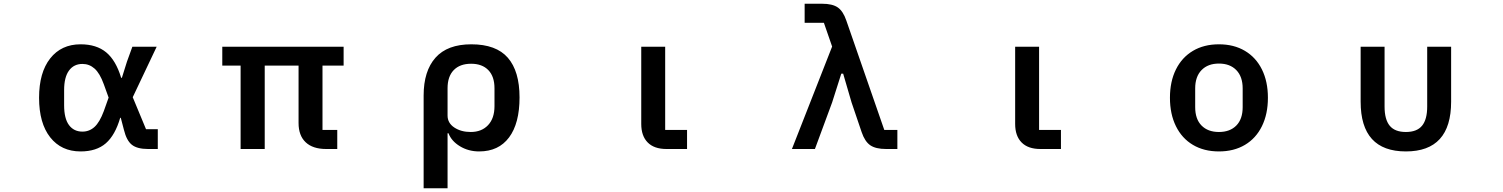

<svg xmlns="http://www.w3.org/2000/svg" viewBox="-20 -797 8040 1027"><path d="M189 -274Q189 -409 248.5 -484.5Q308 -560 411 -560Q496 -560 548 -517Q600 -474 628 -381H632L659 -467L688 -547H818L690 -277L761 -106H824V0H772Q714 0 685.5 -22.5Q657 -45 643 -102L626 -167H623Q596 -74 546 -30.5Q496 13 411 13Q308 13 248.5 -62.5Q189 -138 189 -274ZM535 -202 561 -275 535 -347Q514 -405 486 -430Q458 -455 421 -455Q375 -455 349 -419.5Q323 -384 323 -315V-234Q323 -163 349 -128Q375 -93 421 -93Q458 -93 485.5 -118Q513 -143 535 -202Z M1267 0V-446H1169V-547H1818V-446H1705V-102H1784V0H1725Q1653 0 1615 -36Q1577 -72 1577 -139V-446H1396V0Z M2246 -286Q2246 -417 2309.5 -488.5Q2373 -560 2501 -560Q2634 -560 2696.5 -488Q2759 -416 2759 -276Q2759 -137 2703 -62Q2647 13 2543 13Q2486 13 2440.5 -14.5Q2395 -42 2379 -84H2374V210H2246ZM2625 -229V-325Q2625 -388 2592 -422Q2559 -456 2500 -456Q2440 -456 2407 -422Q2374 -388 2374 -325V-179Q2374 -139 2410 -115Q2446 -91 2498 -91Q2556 -91 2590.5 -127.5Q2625 -164 2625 -229Z M3545 0Q3479 0 3444.5 -35Q3410 -70 3410 -134V-547H3538V-102H3655V0Z M4216 0 4431 -548 4387 -675H4284V-777H4377Q4433 -777 4461.5 -757Q4490 -737 4507 -687L4710 -102H4780V0H4720Q4664 0 4635 -20Q4606 -40 4589 -90L4535 -249L4490 -403H4480L4431 -249L4339 0Z M5545 0Q5479 0 5444.5 -35Q5410 -70 5410 -134V-547H5538V-102H5655V0Z M6238 -274Q6238 -361 6270 -425.5Q6302 -490 6361 -525Q6420 -560 6500 -560Q6580 -560 6639 -525Q6698 -490 6730 -425.5Q6762 -361 6762 -274Q6762 -187 6730 -122Q6698 -57 6639 -22Q6580 13 6500 13Q6420 13 6361 -22Q6302 -57 6270 -122Q6238 -187 6238 -274ZM6627 -224V-324Q6627 -387 6593 -422Q6559 -457 6500 -457Q6441 -457 6407 -422Q6373 -387 6373 -324V-224Q6373 -160 6407 -125.5Q6441 -91 6500 -91Q6559 -91 6593 -125.5Q6627 -160 6627 -224Z M7258 -253V-547H7386V-227Q7386 -158 7413.5 -124.5Q7441 -91 7500 -91Q7559 -91 7586.5 -124.5Q7614 -158 7614 -227V-547H7742V-253Q7742 13 7500 13Q7258 13 7258 -253Z"/></svg>

Font: IBM Plex Sans JP SemiBold
Style: Regular
Weight: 600
Designer: Mike Abbink; Paul van der Laan; Pieter van Rosmalen; Wujin Sim; Yejin Wi; Jinhee Kim; Boomi Park; Yona Kim; Kichan Ma
Foundry: Sandoll Inc.
Version: Version 1.001